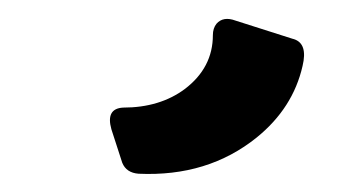

<svg xmlns="http://www.w3.org/2000/svg" viewBox="-20 10 374 207"><path d="M233.9 32.2Q233.9 32.2 295.4 51.8Q295.9 51.8 296.9 52.2Q312 57.1 306.2 81.1Q295.9 126.5 256.8 158.2Q204.1 200.7 129.4 197.3Q116.2 196.3 111.8 185.5L100.1 149.4Q93.8 127 112.8 126Q152.3 126 179.2 106Q209.5 83 209.5 47.9Q209.5 40.5 213.4 35.6Q220.7 27.3 233.9 32.2Z"/></svg>

Font: Allan
Style: Bold
Weight: 500
Italic angle: -14.3°
Version: Version 1.002